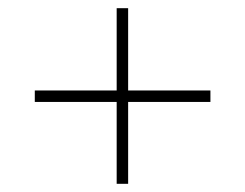

<svg xmlns="http://www.w3.org/2000/svg" viewBox="-20 -592 599 469"><path d="M265 -143V-343H65V-371H265V-572H293V-371H494V-343H293V-143Z"/></svg>

Font: Noto Serif Khmer Thin
Style: Regular
Weight: 250
Version: Version 2.003